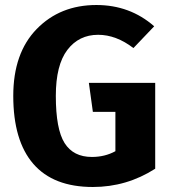

<svg xmlns="http://www.w3.org/2000/svg" viewBox="-20 -730 685 767"><path d="M365 -710Q499 -710 596 -625L513 -538Q444 -591 372 -591Q295 -591 249 -530.5Q203 -470 203 -347Q203 -214 238 -158.5Q273 -103 347 -103Q399 -103 441 -126V-283H351L335 -399H600V-56Q486 17 351 17Q193 17 113 -75.5Q33 -168 33 -347Q33 -518 126.5 -614Q220 -710 365 -710Z"/></svg>

Font: FiraGO
Style: Bold
Weight: 700
Designer: bBox Type
Foundry: bBox Type GmbH
Version: Version 1.001;PS 001.001;hotconv 1.0.88;makeotf.lib2.5.64775